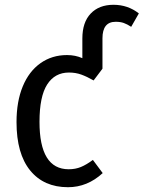

<svg xmlns="http://www.w3.org/2000/svg" viewBox="-20 -769 600 802"><path d="M560 -713 528 -657Q511 -668 497 -673Q483 -678 463 -678Q408 -678 408 -609V-482L371 -433Q343 -449 319.5 -457.5Q296 -466 268 -466Q209 -466 177 -416Q145 -366 145 -260Q145 -62 267 -62Q295 -62 318 -71.5Q341 -81 368 -101L409 -46Q345 13 264 13Q163 13 106 -57Q49 -127 49 -259Q49 -345 75 -408Q101 -471 149 -505Q197 -539 260 -539Q295 -539 324 -526V-608Q324 -676 359 -712.5Q394 -749 454 -749Q514 -749 560 -713Z"/></svg>

Font: Fira Sans Condensed
Style: Regular
Weight: 400
Width: 3
Designer: bBox Type GmbH & Carrois Corporate GbR & Edenspiekermann AG
Foundry: bBox Type GmbH & Carrois Corporate GbR & Edenspiekermann AG
Version: Version 4.301